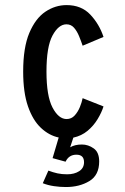

<svg xmlns="http://www.w3.org/2000/svg" viewBox="-20 -532 490 754"><path d="M239 202.5Q215.5 202.5 191.8 199Q168 195.5 148 187.5L170 138Q188.5 145 205.8 148.8Q223 152.5 243.5 152.5Q272 152.5 291 140.2Q310 128 310 105Q310 75.5 280 75.5Q250.5 75.5 237.5 103L186.5 89L210.5 8Q172.5 0 140.8 -29.8Q109 -59.5 90 -114Q71 -168.5 71 -251Q71 -345.5 95.2 -402.8Q119.5 -460 158.2 -486Q197 -512 241.5 -512Q299.5 -512 334.8 -474.5Q370 -437 386.5 -387L304.5 -352.5Q298.5 -370.5 290.5 -390Q282.5 -409.5 270.8 -423Q259 -436.5 241 -436.5Q210 -436.5 186.2 -392.5Q162.5 -348.5 162.5 -251Q162.5 -155 186.2 -109.8Q210 -64.5 241.5 -64.5Q260.5 -64.5 273.2 -78.5Q286 -92.5 293.8 -111.8Q301.5 -131 304.5 -146.5L386.5 -114Q379 -90 363.2 -64Q347.5 -38 323.8 -18.2Q300 1.5 268 8.5L255.5 46.5Q274 35.5 301.5 35.5Q326.5 35.5 348 50.8Q369.5 66 369.5 102Q369.5 156 330.8 179.2Q292 202.5 239 202.5Z"/></svg>

Font: Trispace Condensed
Style: Regular
Weight: 400
Width: 3
Designer: Tyler Finck
Foundry: Etcetera Type Company
Version: Version 1.210; ttfautohint (v1.8.3)